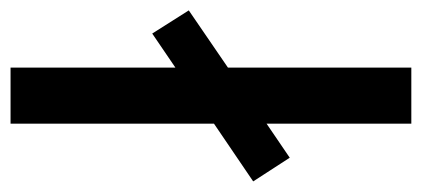

<svg xmlns="http://www.w3.org/2000/svg" viewBox="-267 -562 800 364"><g transform="rotate(90 133.0 -380.0)"><path d="M79.1 0V-312.5L14.6 -268.6L-29.3 -337.9L79.1 -412.1V-759.8H185.5V-485.4L250 -529.3L294.9 -460L185.5 -385.7V0Z"/></g></svg>

Font: Min Sans Medium
Style: Regular
Weight: 500
Designer: Jinseong-Kim, NotoSansCJK, Nunito
Foundry: Jinseong-Kim
Version: Version 1.400;Glyphs 3.1.2 (3151)